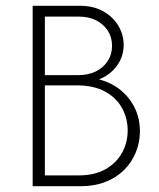

<svg xmlns="http://www.w3.org/2000/svg" viewBox="-20 -645 550 665"><path d="M93.1 0V-625H255.6Q304.2 -625 338.2 -605.6Q372.2 -586.1 390.3 -555.2Q408.3 -524.3 408.3 -489.6Q408.3 -449.3 385.1 -417.4Q361.8 -385.4 322.9 -370.1Q367.4 -358.3 399 -331.9Q430.6 -305.6 447.6 -269.4Q464.6 -233.3 464.6 -190.3Q464.6 -151.4 450.3 -117Q436.1 -82.6 409.7 -56.2Q383.3 -29.9 345.1 -14.9Q306.9 0 259 0ZM135.4 -37.5H252.1Q307.6 -37.5 345.5 -59Q383.3 -80.6 402.8 -116Q422.2 -151.4 422.2 -193.1Q422.2 -234.7 402.8 -270.5Q383.3 -306.2 344.1 -327.8Q304.9 -349.3 245.8 -349.3H135.4ZM135.4 -384.7H249.3Q286.1 -384.7 312.5 -397.9Q338.9 -411.1 353.5 -434.4Q368.1 -457.6 368.1 -486.1Q368.1 -516 353.5 -538.5Q338.9 -561.1 313.5 -574.3Q288.2 -587.5 252.8 -587.5H135.4Z"/></svg>

Font: Afacad Flux ExtraLight
Style: Regular
Weight: 250
Designer: Kristian Moeller
Foundry: Dicotype
Version: Version 1.100